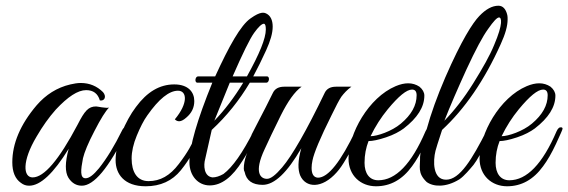

<svg xmlns="http://www.w3.org/2000/svg" viewBox="-20 -647 1986 671"><path d="M279 -24C259 -24 262 -53 270 -94C275 -115 288 -147 310 -189C332 -232 349 -259 361 -271C350 -268 321 -275 316 -275C289 -275 276 -260 251 -211C186 -88 134 -27 94 -27C61 -27 56 -83 108 -170C129 -206 151 -237 175 -264C217 -309 252 -332 281 -332C306 -332 322 -320 329 -296C346 -293 353 -310 340 -325C319 -346 293 -357 262 -357C251 -357 239 -355 226 -352C179 -341 140 -316 108 -279C51 -212 23 -145 23 -80C23 -46 33 -22 53 -8C62 -1 71 2 82 2C121 2 167 -41 220 -127C207 -79 207 -46 219 -26C231 -7 247 2 266 2C308 2 360 -60 421 -184C423 -189 424 -193 424 -196C424 -202 421 -204 416 -202C413 -201 410 -198 407 -192C380 -137 353 -93 326 -59C307 -36 292 -24 279 -24Z M591 -230C600 -221 612 -219 631 -236C650 -252 659 -271 659 -294C659 -325 638 -352 589 -352C538 -352 494 -326 455 -273C436 -248 420 -218 405 -183C391 -148 384 -116 384 -87C384 -39 414 4 489 4C541 4 582 -15 612 -52C645 -93 660 -124 677 -161C686 -180 691 -191 691 -194C691 -201 683 -209 674 -190C660 -162 649 -141 641 -127C633 -113 621 -95 605 -74C574 -33 540 -14 499 -14C459 -14 440 -46 440 -93C440 -117 446 -144 458 -173C470 -202 482 -226 495 -244C535 -301 571 -330 602 -330C634 -330 638 -286 591 -230Z M642 -80C642 -33 672 1 713 1C754 1 792 -28 828 -86C841 -105 858 -138 880 -184C888 -204 875 -209 867 -190C828 -113 793 -63 761 -39C747 -31 734 -27 723 -27C692 -30 691 -70 697 -91L720 -193C772 -241 816 -296 853 -358H911C921 -358 924 -380 913 -380H865C880 -408 895 -438 910 -471C925 -504 933 -531 933 -554C933 -577 925 -593 910 -600C903 -603 891 -608 856 -583C821 -559 780 -485 732 -380H672C662 -380 659 -358 670 -358H722C669 -228 642 -135 642 -80ZM793 -380C828 -460 853 -511 868 -532C883 -553 895 -564 902 -564C907 -564 909 -557 909 -544C909 -513 887 -459 843 -380ZM830 -358C799 -307 765 -262 729 -225L783 -358Z M832 -58C832 -53 833 -49 835 -46C841 -16 862 -1 898 -1C939 -1 984 -44 1033 -129C1020 -84 1021 -54 1029 -34C1048 10 1105 14 1157 -45C1167 -56 1178 -72 1189 -91C1201 -111 1210 -127 1215 -138L1233 -173C1245 -197 1244 -200 1236 -204C1232 -206 1228 -202 1224 -193C1171 -82 1127 -26 1091 -26C1076 -27 1069 -39 1069 -60C1069 -68 1070 -77 1072 -86C1077 -112 1099 -165 1139 -245C1154 -276 1165 -297 1173 -309C1182 -321 1193 -333 1208 -344H1154C1135 -344 1122 -337 1115 -323C1051 -190 1001 -103 966 -62C943 -35 926 -22 913 -22C891 -22 866 -43 905 -126C918 -155 937 -194 961 -243C986 -293 1010 -327 1034 -344H973C954 -344 941 -337 934 -323C919 -293 901 -256 878 -213L860 -178C855 -167 858 -162 869 -162C844 -121 832 -87 832 -58Z M1268 -154C1282 -154 1302 -158 1329 -167C1356 -176 1376 -187 1391 -198C1439 -235 1463 -273 1463 -313C1463 -324 1457 -335 1446 -344C1422 -360 1394 -359 1363 -346C1268 -306 1198 -180 1198 -93C1198 -33 1241 4 1294 4C1344 4 1386 -19 1420 -66C1435 -86 1450 -112 1465 -144C1480 -177 1488 -194 1488 -197C1488 -200 1487 -201 1484 -202C1477 -203 1472 -199 1467 -188C1418 -74 1363 -17 1302 -17C1271 -17 1254 -41 1254 -78C1254 -106 1259 -131 1268 -154ZM1436 -314C1436 -279 1418 -246 1381 -215C1349 -188 1298 -171 1275 -171C1292 -206 1312 -237 1335 -265C1373 -311 1401 -334 1420 -334C1431 -334 1436 -327 1436 -314Z M1539 -19C1492 -19 1493 -84 1502 -120C1510 -149 1524 -188 1525 -193C1604 -266 1673 -366 1730 -493C1746 -528 1754 -556 1754 -579C1754 -585 1754 -590 1753 -594C1748 -616 1737 -627 1722 -627C1700 -627 1678 -615 1655 -591C1632 -567 1593 -507 1536 -376C1508 -311 1486 -250 1471 -195C1470 -192 1467 -181 1460 -161C1454 -141 1450 -120 1448 -99C1449 -64 1438 -43 1471 -11C1494 6 1538 9 1585 -20C1602 -31 1624 -58 1635 -71C1647 -86 1666 -122 1671 -133L1685 -163L1698 -191C1700 -196 1699 -199 1696 -202C1691 -204 1686 -200 1681 -191C1630 -91 1587 -19 1539 -19ZM1724 -586C1733 -586 1739 -565 1707 -490C1692 -453 1667 -409 1634 -356C1601 -303 1567 -260 1533 -225C1553 -276 1579 -336 1610 -404C1642 -473 1667 -520 1686 -546C1705 -573 1717 -586 1724 -586Z M1726 -154C1740 -154 1760 -158 1787 -167C1814 -176 1834 -187 1849 -198C1897 -235 1921 -273 1921 -313C1921 -324 1915 -335 1904 -344C1880 -360 1852 -359 1821 -346C1726 -306 1656 -180 1656 -93C1656 -33 1699 4 1752 4C1802 4 1844 -19 1878 -66C1893 -86 1908 -112 1923 -144C1938 -177 1946 -194 1946 -197C1946 -200 1945 -201 1942 -202C1935 -203 1930 -199 1925 -188C1876 -74 1821 -17 1760 -17C1729 -17 1712 -41 1712 -78C1712 -106 1717 -131 1726 -154ZM1894 -314C1894 -279 1876 -246 1839 -215C1807 -188 1756 -171 1733 -171C1750 -206 1770 -237 1793 -265C1831 -311 1859 -334 1878 -334C1889 -334 1894 -327 1894 -314Z"/></svg>

Font: VL Great Vibes
Style: Regular
Weight: 400
Designer: Robert E. Leuschke
Foundry: Robert E. Leuschke
Version: Version 1.001